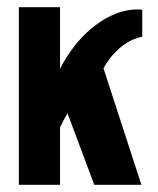

<svg xmlns="http://www.w3.org/2000/svg" viewBox="-20 -515 440 535"><path d="M32.6 0V-495H147.3V-323.4Q174.3 -375.8 211.6 -414.2Q248.9 -452.5 292 -472.3Q335 -492.1 376.4 -487.9V-412.7Q352.1 -407.8 333.2 -395.6Q314.3 -383.4 299.8 -367.9Q290.6 -358.4 282.9 -347.6Q275.2 -336.8 268.4 -324.7L374 0H242.7L168.2 -199.1Q162.3 -189.7 156.6 -178.5Q151 -167.3 147.3 -160.4V0Z"/></svg>

Font: Alumni Sans SC Thin
Style: Regular
Weight: 100
Designer: Robert E. Leuschke
Foundry: Robert E. Leuschke
Version: Version 1.018